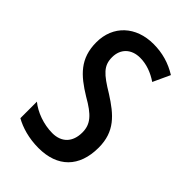

<svg xmlns="http://www.w3.org/2000/svg" viewBox="-176 -614 690 690"><g transform="rotate(45 169.5 -268.5)"><path d="M307 -144C307 -226 262 -265 196 -307C133 -345 111 -365 111 -408C111 -450 139 -478 184 -478C217 -478 248 -466 276 -447L306 -512C269 -535 229 -547 183 -547C94 -547 33 -491 33 -406C33 -323 78 -283 145 -242C205 -208 227 -183 227 -141C227 -92 199 -63 152 -63C108 -63 62 -80 33 -104V-20C63 -3 105 10 155 10C251 10 307 -45 307 -144Z"/></g></svg>

Font: Noto Sans Arabic ExtCond
Style: Regular
Weight: 400
Width: 2
Designer: Monotype Design Team, Nadine Chahine, Nizar Qandah and Khaled Hosny
Foundry: Monotype Imaging Inc.
Version: Version 2.012